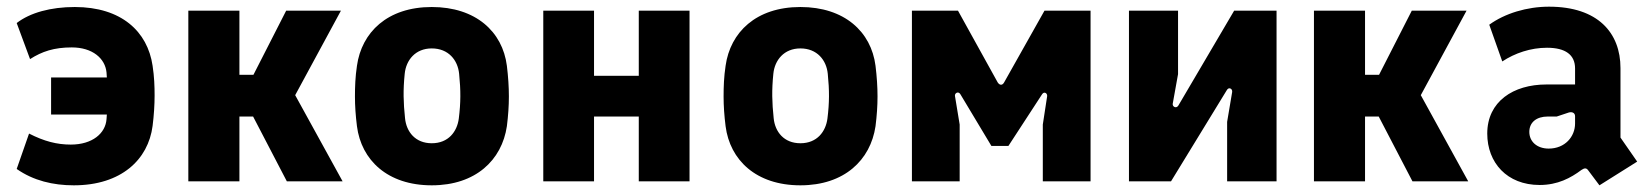

<svg xmlns="http://www.w3.org/2000/svg" viewBox="-20 -543 4945 575"><path d="M201 12C343 12 424 -65 437 -166C441 -198 443 -229 443 -257C443 -285 442 -313 437 -346C422 -449 343 -522 204 -522C132 -522 70 -505 30 -474L70 -366C106 -389 142 -401 195 -401C257 -401 295 -368 299 -326C299 -321 300 -316 300 -311H133V-200H300C300 -195 299 -191 299 -186C296 -144 257 -110 192 -110C150 -110 112 -120 67 -143L30 -37C80 -2 139 12 201 12Z M544 0H697V-194H738L839 0H1006L864 -258L1001 -511H837L739 -319H697V-511H544Z M1273 12C1405 12 1483 -64 1498 -165C1502 -197 1504 -226 1504 -254C1504 -283 1502 -313 1498 -346C1485 -448 1405 -522 1273 -522C1140 -522 1063 -446 1049 -346C1044 -313 1043 -283 1043 -254C1043 -226 1045 -197 1049 -165C1062 -64 1140 12 1273 12ZM1273 -114C1224 -114 1197 -148 1193 -189C1188 -236 1187 -273 1192 -322C1196 -363 1224 -398 1273 -398C1323 -398 1351 -363 1355 -322C1360 -272 1360 -236 1354 -188C1349 -149 1323 -114 1273 -114Z M1607 0H1759V-194H1893V0H2045V-511H1893V-316H1759V-511H1607Z M2377 12C2509 12 2587 -64 2602 -165C2606 -197 2608 -226 2608 -254C2608 -283 2606 -313 2602 -346C2589 -448 2509 -522 2377 -522C2244 -522 2167 -446 2153 -346C2148 -313 2147 -283 2147 -254C2147 -226 2149 -197 2153 -165C2166 -64 2244 12 2377 12ZM2377 -114C2328 -114 2301 -148 2297 -189C2292 -236 2291 -273 2296 -322C2300 -363 2328 -398 2377 -398C2427 -398 2455 -363 2459 -322C2464 -272 2464 -236 2458 -188C2453 -149 2427 -114 2377 -114Z M2711 0H2854V-170L2840 -255C2838 -264 2850 -271 2856 -261L2949 -106H3000L3101 -261C3107 -270 3117 -264 3116 -255L3103 -170V0H3246V-511H3108L2987 -296C2982 -287 2974 -287 2968 -296L2849 -511H2711Z M3361 0H3487L3654 -273C3660 -284 3672 -277 3670 -267L3655 -178V0H3803V-511H3676L3509 -227C3503 -217 3491 -223 3492 -232L3508 -321V-511H3361Z M3915 0H4068V-194H4109L4210 0H4377L4235 -258L4372 -511H4208L4110 -319H4068V-511H3915Z M4737 -32 4770 12 4883 -59 4833 -131V-339C4833 -445 4765 -523 4619 -523C4553 -523 4487 -503 4440 -469L4479 -359C4517 -384 4564 -400 4613 -400C4668 -400 4697 -379 4697 -338V-290H4611C4512 -290 4434 -239 4434 -143C4434 -56 4493 11 4591 11C4645 11 4684 -10 4716 -34C4725 -40 4731 -41 4737 -32ZM4618 -98C4583 -98 4560 -119 4560 -148C4560 -177 4582 -194 4615 -194H4642L4678 -206C4688 -209 4697 -205 4697 -195V-173C4697 -134 4667 -98 4618 -98Z"/></svg>

Font: Finlandica
Style: Bold
Weight: 700
Designer: Niklas Ekholm, Juho Hiilivirta, Jaakko Suomalainen
Foundry: Helsinki Type Studio
Version: Version 2.000;Glyphs 3.2 (3202)